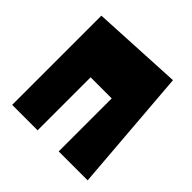

<svg xmlns="http://www.w3.org/2000/svg" viewBox="-136 -594 714 714"><g transform="rotate(45 221.0 -237.0)"><path d="M23.9 6.8V-462.4L381.8 -481L420.9 6.8H268.6V-272H157.7V6.8Z"/></g></svg>

Font: Some Time Later
Style: Regular
Weight: 400
Version: Version 003.300